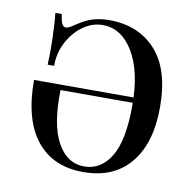

<svg xmlns="http://www.w3.org/2000/svg" viewBox="-66 -595 679 675"><g transform="rotate(10 273.5 -257.0)"><path d="M273 14Q165 14 106 -59.5Q47 -133 47 -275H440L441 -256H145Q142 -132 177 -69Q212 -6 273 -6Q333 -6 368 -64Q403 -122 403 -247Q403 -368 361 -437.5Q319 -507 252 -507Q215 -507 182 -483.5Q149 -460 128.5 -421Q108 -382 108 -336H85Q87 -384 86 -419.5Q85 -455 83.5 -480Q82 -505 80 -520H103Q106 -496 111 -486Q116 -476 125 -476Q131 -476 138.5 -480Q146 -484 159 -493Q189 -513 215 -520.5Q241 -528 272 -528Q376 -528 438 -460Q500 -392 500 -257Q500 -129 441 -57.5Q382 14 273 14Z"/></g></svg>

Font: Playfair Display
Style: Regular
Weight: 400
Designer: Claus Eggers Sørensen
Foundry: Claus Eggers Sørensen
Version: Version 1.203